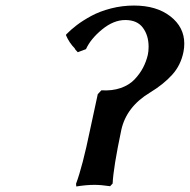

<svg xmlns="http://www.w3.org/2000/svg" viewBox="-20 -673 691 699"><path d="M335.9 -330.1 349.1 -344.2Q388.2 -341.8 419.2 -352.5Q450.2 -363.3 469.5 -383.5Q488.8 -403.8 500.5 -426Q512.2 -448.2 518.1 -473.1Q521 -486.3 521 -502.9Q521 -543.9 500.2 -572Q479.5 -600.1 436 -600.1Q393.6 -600.1 351.8 -565.9Q310.1 -531.7 293 -494.1L263.2 -482.9Q253.9 -492.2 252 -496.1H252.9Q231.9 -517.1 220.2 -544.9L221.2 -547.9Q237.8 -564.9 259.5 -581.5Q281.2 -598.1 312.3 -615Q343.3 -631.8 384 -642.3Q424.8 -652.8 467.8 -652.8Q549.8 -652.8 600.3 -613.5Q650.9 -574.2 650.9 -514.2Q650.9 -498.5 647.9 -483.9Q638.2 -435.5 606.9 -400.9Q575.7 -366.2 525.9 -335.9Q440.9 -284.7 421.9 -201.2Q392.6 -62.5 390.1 -4.9L380.9 4.9Q347.7 0 324.2 0Q293.9 0 257.8 5.9L256.8 -3.9Q280.3 -66.4 308.1 -201.2Q312.5 -222.2 322 -265.6Q331.5 -309.1 335.9 -330.1Z"/></svg>

Font: Linear Smooth
Style: Bold Italic
Weight: 700
Designer: Philipp H. Poll, Flanker
Foundry: Philipp H. Poll, reworked by Flanker
Version: Version 1.061 | FøM Fix